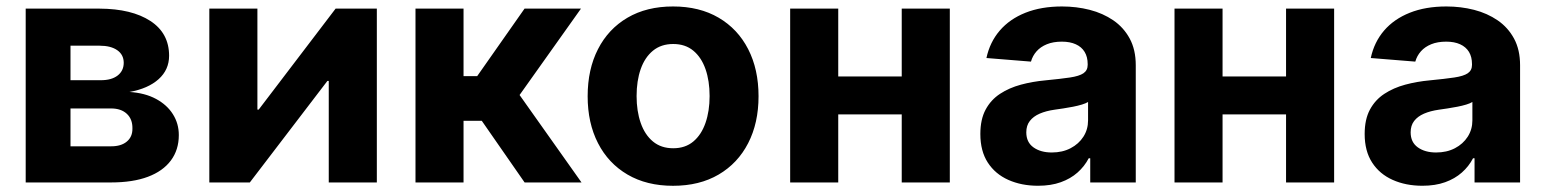

<svg xmlns="http://www.w3.org/2000/svg" viewBox="-20 -573 4855 603"><path d="M60.7 0V-545.9H292.8Q393.8 -545.4 452.4 -507.1Q511 -468.8 511.1 -398Q511 -353.8 478.1 -324.3Q445.2 -294.8 386.7 -284.2Q435.5 -281 470.1 -262.3Q504.7 -243.6 523.1 -214.2Q541.6 -184.8 541.6 -148.8Q541.6 -102.4 516.6 -68.9Q491.6 -35.4 444.3 -17.7Q397 0 328.7 0ZM201.4 -113.5H328.7Q360.3 -113.3 378.3 -128.4Q396.4 -143.5 395.9 -169.7Q396.4 -198.7 378.3 -215.6Q360.3 -232.4 328.7 -232.4H201.4ZM201.4 -321.1H296.3Q330.2 -321 349.3 -335.7Q368.5 -350.5 368.6 -375.8Q368.5 -401.1 348.3 -415.3Q328.1 -429.5 292.8 -429.5H201.4Z M1163.5 0H1012.5V-318.9H1008.3L764.6 0H637.4V-545.9H788.4V-228.7H792.4L1034 -545.9H1163.5Z M1284.9 0V-545.9H1435.8V-333.8H1478.6L1627.4 -545.9H1804.6L1611.8 -274.6L1806.3 0H1627.6L1493.1 -193.6H1435.8V0Z M2093.8 10.5Q2010.9 10.5 1950.7 -24.8Q1890.5 -60.1 1858.1 -123.4Q1825.6 -186.7 1825.6 -270.7Q1825.6 -355.3 1858.1 -418.7Q1890.5 -482.1 1950.7 -517.4Q2010.9 -552.7 2093.8 -552.7Q2176.8 -552.7 2237 -517.4Q2297.2 -482.1 2329.7 -418.7Q2362.3 -355.3 2362.3 -270.7Q2362.3 -186.7 2329.7 -123.4Q2297.2 -60.1 2237 -24.8Q2176.8 10.5 2093.8 10.5ZM2094.3 -107.4Q2132.2 -107.4 2157.5 -128.6Q2182.8 -149.8 2195.7 -187Q2208.6 -224.1 2208.6 -271.3Q2208.6 -319.1 2195.7 -356Q2182.8 -392.8 2157.5 -413.8Q2132.2 -434.8 2094.3 -434.8Q2056.3 -434.8 2030.7 -413.8Q2005.1 -392.8 1992.2 -356Q1979.3 -319.1 1979.3 -271.3Q1979.3 -224.1 1992.2 -187Q2005.1 -149.8 2030.7 -128.6Q2056.3 -107.4 2094.3 -107.4Z M2854.3 -332.9V-213.8H2569.9V-332.9ZM2612.6 -545.9V0H2461.6V-545.9ZM2963 -545.9V0H2812V-545.9Z M3240.1 10.4Q3188.1 10.4 3146.9 -8Q3105.8 -26.3 3082.3 -62.4Q3058.9 -98.5 3058.9 -152.3Q3058.9 -198 3075.4 -228.7Q3091.9 -259.4 3120.7 -278.3Q3149.5 -297.2 3186.3 -307.1Q3223 -317 3263.8 -320.7Q3311.2 -325.3 3340.3 -329.6Q3369.3 -333.9 3382.7 -342.9Q3396 -352 3396 -369.3V-371.7Q3396 -394.2 3386.4 -410Q3376.9 -425.7 3358.7 -433.9Q3340.6 -442.2 3314.9 -442.2Q3287.8 -442.2 3267.9 -434.1Q3248 -426 3235.5 -411.9Q3223 -397.8 3217.9 -379.5L3078 -390.8Q3088.7 -440.6 3119.9 -477Q3151.1 -513.3 3200.6 -533Q3250.2 -552.7 3315.5 -552.7Q3360.9 -552.7 3402.4 -542.1Q3443.9 -531.4 3476.6 -509.1Q3509.2 -486.7 3528.1 -451.7Q3547 -416.7 3547 -368.2V0H3404V-76H3399.3Q3386 -50.5 3364.1 -31.1Q3342.2 -11.7 3311.4 -0.7Q3280.7 10.4 3240.1 10.4ZM3283.3 -94.1Q3316.7 -94.1 3342.3 -107.5Q3368 -120.9 3382.6 -143.7Q3397.2 -166.5 3397.2 -194.9V-252.7Q3390.3 -248.4 3377.8 -244.6Q3365.3 -240.8 3350 -237.8Q3334.6 -234.8 3319.5 -232.5Q3304.4 -230.3 3292.1 -228.5Q3265.2 -224.7 3245.3 -216.1Q3225.3 -207.4 3214.3 -193.1Q3203.2 -178.8 3203.2 -157.4Q3203.2 -126.3 3225.7 -110.2Q3248.2 -94.1 3283.3 -94.1Z M4061.3 -332.9V-213.8H3777V-332.9ZM3819.6 -545.9V0H3668.7V-545.9ZM4170 -545.9V0H4019V-545.9Z M4447.2 10.4Q4395.1 10.4 4354 -8Q4312.8 -26.3 4289.4 -62.4Q4265.9 -98.5 4265.9 -152.3Q4265.9 -198 4282.4 -228.7Q4298.9 -259.4 4327.7 -278.3Q4356.5 -297.2 4393.3 -307.1Q4430.1 -317 4470.8 -320.7Q4518.3 -325.3 4547.3 -329.6Q4576.4 -333.9 4589.7 -342.9Q4603 -352 4603 -369.3V-371.7Q4603 -394.2 4593.5 -410Q4583.9 -425.7 4565.8 -433.9Q4547.7 -442.2 4522 -442.2Q4494.8 -442.2 4475 -434.1Q4455.1 -426 4442.6 -411.9Q4430.1 -397.8 4424.9 -379.5L4285.1 -390.8Q4295.7 -440.6 4326.9 -477Q4358.1 -513.3 4407.7 -533Q4457.2 -552.7 4522.6 -552.7Q4568 -552.7 4609.5 -542.1Q4651 -531.4 4683.6 -509.1Q4716.2 -486.7 4735.1 -451.7Q4754 -416.7 4754 -368.2V0H4611V-76H4606.3Q4593.1 -50.5 4571.1 -31.1Q4549.2 -11.7 4518.5 -0.7Q4487.7 10.4 4447.2 10.4ZM4490.3 -94.1Q4523.7 -94.1 4549.4 -107.5Q4575 -120.9 4589.6 -143.7Q4604.2 -166.5 4604.2 -194.9V-252.7Q4597.4 -248.4 4584.9 -244.6Q4572.4 -240.8 4557 -237.8Q4541.6 -234.8 4526.5 -232.5Q4511.4 -230.3 4499.1 -228.5Q4472.3 -224.7 4452.3 -216.1Q4432.3 -207.4 4421.3 -193.1Q4410.3 -178.8 4410.3 -157.4Q4410.3 -126.3 4432.8 -110.2Q4455.3 -94.1 4490.3 -94.1Z"/></svg>

Font: Inter
Style: Regular
Weight: 400
Designer: Rasmus Andersson
Foundry: rsms
Version: Version 4.000;git-8c9346024